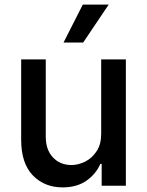

<svg xmlns="http://www.w3.org/2000/svg" viewBox="-20 -802 634 829"><path d="M250.4 7.1Q171.9 7.1 121.6 -44.9Q71.4 -96.9 71.4 -198.5V-545.5H177.6V-211.3Q177.6 -155.5 208.5 -122.5Q239.3 -89.5 288.7 -89.5Q318.5 -89.5 348.2 -104.4Q377.8 -119.3 397.7 -149.9Q416.9 -179.3 416.9 -224.4V-545.5H523.4V0H419V-94.5H413.4Q394.5 -50.8 353.2 -21.8Q311.8 7.1 250.4 7.1ZM339.1 -618.3H254.3L337.4 -782H449.2Z"/></svg>

Font: Linik Sans Medium
Style: Regular
Weight: 500
Designer: Rasmus Andersson (font), Cristiano Sobral (main changes)
Foundry: rsms
Version: Version 3.018;June 1, 2022;FontCreator 14.0.0.2814 64-bit; t